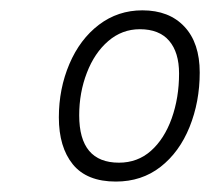

<svg xmlns="http://www.w3.org/2000/svg" viewBox="-20 -742 403 368"><path d="M252.9 -722.2Q304.2 -722.2 333.5 -690.9Q362.8 -659.7 362.8 -603Q362.8 -546.9 343.3 -498.5Q323.7 -450.2 287.6 -422.1Q251.5 -394 202.1 -394Q146.5 -394 119.6 -427Q92.8 -460 92.8 -517.1Q92.8 -571.8 113 -619.4Q133.3 -667 169.7 -694.6Q206.1 -722.2 252.9 -722.2ZM248 -686Q213.9 -686 187.5 -663.3Q161.1 -640.6 146.5 -602.5Q131.8 -564.5 131.8 -521Q131.8 -430.2 208 -430.2Q243.7 -430.2 269.3 -452.9Q294.9 -475.6 309.1 -515.1Q323.2 -554.7 323.2 -601.1Q323.2 -641.6 304.2 -663.8Q285.2 -686 248 -686Z"/></svg>

Font: CAA NEO Sans Light
Style: Italic
Weight: 300
Italic angle: -12°
Version: Version 1.10